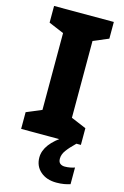

<svg xmlns="http://www.w3.org/2000/svg" viewBox="-141 -869 695 1077"><g transform="rotate(15 206.5 -330.0)"><path d="M380 -93H33V-190L121 -227V-673L33 -710V-807H380V-710L292 -673V-227L380 -190ZM286 12Q286 31 296.5 39.5Q307 48 324 48Q339 48 355 45Q371 42 381 38V135Q365 140 345.5 143.5Q326 147 301 147Q244 147 208.5 116Q173 85 173 35Q173 -44 285 -114L354 -93Q321 -61 303.5 -37Q286 -13 286 12Z"/></g></svg>

Font: Noto Sans Telugu UI ExtraBold
Style: Regular
Weight: 800
Designer: Jelle Bosma - Monotype Design Team
Foundry: Monotype Imaging Inc.
Version: Version 2.005; ttfautohint (v1.8.4.7-5d5b)